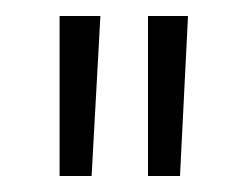

<svg xmlns="http://www.w3.org/2000/svg" viewBox="-20 -670 310 240"><path d="M165 -650V-450H205L215 -650ZM54.5 -650V-450H94.5L105.5 -650Z"/></svg>

Font: Overused Grotesk Light
Style: Regular
Weight: 300
Designer: RandomMaerks
Version: Version 0.005